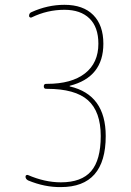

<svg xmlns="http://www.w3.org/2000/svg" viewBox="-20 -760 540 790"><path d="M95.7 -17.6Q85 -23.4 85 -33.2Q85 -37.1 87.9 -39.1Q90.8 -41 94.7 -40Q164.1 -9.8 230.5 -9.8Q315.4 -9.8 355 -55.7Q394.5 -101.6 394.5 -200.2Q394.5 -300.8 341.8 -347.7Q289.1 -394.5 173.8 -394.5H169.9Q160.2 -394.5 160.2 -404.8Q160.2 -415 169.9 -415H173.8Q274.4 -415 329.6 -458Q384.8 -501 384.8 -580.1Q384.8 -648.4 348.1 -684.1Q311.5 -719.7 245.1 -719.7Q174.8 -719.7 110.4 -688.5Q107.4 -686.5 103.5 -688.5Q99.6 -690.4 99.6 -694.3Q99.6 -706.1 109.4 -710Q175.8 -740.2 245.1 -740.2Q322.3 -740.2 363.8 -698.2Q405.3 -656.2 405.3 -580.1Q405.3 -442.4 267.6 -407.2Q266.6 -407.2 266.6 -406.2Q266.6 -404.3 267.6 -404.3Q415 -370.1 415 -200.2Q415 9.8 230.5 9.8Q164.1 10.7 95.7 -17.6Z"/></svg>

Font: Rounded Mgen+ 1mn thin
Style: Regular
Weight: 100
Designer: [Source Han Sans]
Ryoko NISHIZUKA  (kana & ideographs); Paul D. Hunt (Latin, Greek & Cyrillic); Wenlong ZHANG  (bopomofo
Version: Version 1.059.20150602